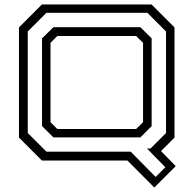

<svg xmlns="http://www.w3.org/2000/svg" viewBox="-20 -720 873 861"><path d="M672 121 551.5 0H168L65 -103V-597L168 -700H659.5L762.5 -597V-103L702 -42.5L768 25ZM678 73.5 721.5 30 639 -54H655L724.5 -123.5V-579L641 -662.5H188L104.5 -579V-123.5L188 -40H566ZM219.5 -104 168.5 -154.5V-548L219.5 -598H609.5L660 -548V-154.5L609.5 -104ZM237 -141.5H590.5L621.5 -172V-528L590.5 -558.5H237L206.5 -528V-172Z"/></svg>

Font: Tourney Expanded
Style: Regular
Weight: 400
Width: 7
Designer: Tyler Finck
Foundry: Etcetera Type Co
Version: Version 1.010; ttfautohint (v1.8.3)